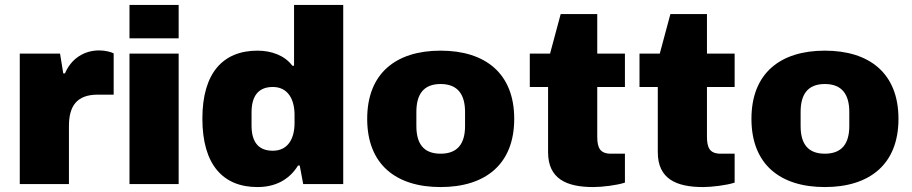

<svg xmlns="http://www.w3.org/2000/svg" viewBox="-20 -745 3692 777"><path d="M60 0H259V-235C259 -315 290 -362 376 -362H440V-529C431 -534 408 -541 381 -541C321 -541 268 -508 243 -448H236L223 -528H60Z M504 -590H703V-725H504ZM504 0H703V-528H504Z M1022 12C1091 12 1149 -15 1186 -75H1193L1207 0H1369V-725H1170V-479H1163C1132 -521 1078 -540 1022 -540C882 -540 799 -449 799 -265C799 -79 882 12 1022 12ZM1084 -135C1022 -135 998 -175 998 -237V-290C998 -352 1022 -393 1084 -393C1146 -393 1172 -342 1172 -280V-247C1172 -185 1146 -135 1084 -135Z M1763 12C1943 12 2061 -79 2061 -264C2061 -449 1943 -540 1763 -540C1583 -540 1466 -449 1466 -264C1466 -79 1583 12 1763 12ZM1763 -123C1693 -123 1665 -165 1665 -235V-292C1665 -362 1693 -405 1763 -405C1833 -405 1862 -362 1862 -292V-235C1862 -165 1833 -123 1763 -123Z M2381 12C2416 12 2476 5 2509 -6V-123H2453C2408 -123 2397 -147 2397 -192V-393H2509V-528H2397V-688H2249L2206 -528H2124V-393H2198V-129C2198 -21 2273 12 2381 12Z M2825 12C2860 12 2920 5 2953 -6V-123H2897C2852 -123 2841 -147 2841 -192V-393H2953V-528H2841V-688H2693L2650 -528H2568V-393H2642V-129C2642 -21 2717 12 2825 12Z M3318 12C3498 12 3616 -79 3616 -264C3616 -449 3498 -540 3318 -540C3138 -540 3021 -449 3021 -264C3021 -79 3138 12 3318 12ZM3318 -123C3248 -123 3220 -165 3220 -235V-292C3220 -362 3248 -405 3318 -405C3388 -405 3417 -362 3417 -292V-235C3417 -165 3388 -123 3318 -123Z"/></svg>

Font: Archivo Black
Style: Regular
Weight: 900
Designer: Hector Gatti
Foundry: Omnibus-Type
Version: Version 2.001